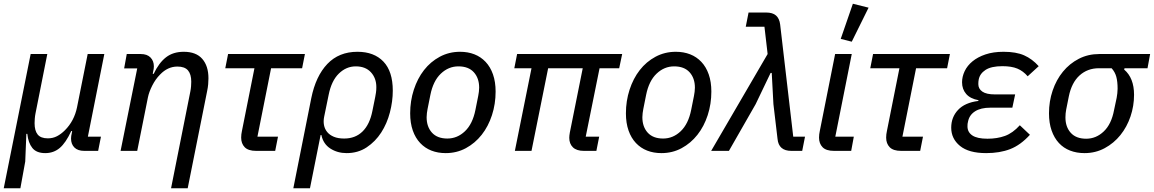

<svg xmlns="http://www.w3.org/2000/svg" viewBox="-27 -807 6172 1027"><path d="M-7 200 137 -518H226L163 -201Q160 -186 159 -171.5Q158 -157 158 -148Q158 -108 174.5 -87.5Q191 -67 229 -67Q256 -67 278 -78.5Q300 -90 320 -110Q370 -160 385 -233L442 -518H531L443 -76H513L498 0H424Q389 0 371 -18Q353 -36 353 -66Q353 -79 357 -95L359 -106H354Q325 -43 292.5 -15.5Q260 12 215 12Q168 12 146 -15.5Q124 -43 119 -91H114L108 57L82 200Z M618 0 707 -441H637L651 -518H726Q760 -518 778 -499.5Q796 -481 796 -452Q796 -439 792 -423L790 -412H795Q823 -471 861 -500.5Q899 -530 956 -530Q1022 -530 1055 -492Q1088 -454 1088 -388Q1088 -373 1086.5 -356Q1085 -339 1081 -320L977 200H888L991 -317Q994 -332 995 -346Q996 -360 996 -370Q996 -410 978.5 -430.5Q961 -451 922 -451Q870 -451 829 -408Q805 -384 787.5 -349.5Q770 -315 764 -285L707 0Z M1343 0Q1301 0 1282 -19.5Q1263 -39 1263 -71Q1263 -79 1264 -88.5Q1265 -98 1267 -106L1334 -442H1178L1193 -518H1604L1589 -442H1423L1350 -76H1460L1445 0Z M1638 -282Q1662 -400 1724 -465Q1786 -530 1885 -530Q1974 -530 2024 -477.5Q2074 -425 2074 -322Q2074 -265 2058.5 -205.5Q2043 -146 2012 -98Q1981 -50 1934.5 -19Q1888 12 1827 12Q1778 12 1740 -12.5Q1702 -37 1692 -85H1688L1631 200H1542ZM1814 -66Q1874 -66 1912.5 -104Q1951 -142 1965 -214L1980 -288Q1982 -299 1984 -311.5Q1986 -324 1986 -341Q1986 -389 1957 -420.5Q1928 -452 1876 -452Q1825 -452 1785.5 -413.5Q1746 -375 1731 -300L1707 -183Q1702 -159 1706 -138Q1710 -117 1723 -101Q1736 -85 1758.5 -75.5Q1781 -66 1814 -66Z M2357 12Q2315 12 2280.5 -1.5Q2246 -15 2220.5 -42Q2195 -69 2181 -109Q2167 -149 2167 -201Q2167 -267 2186.5 -327Q2206 -387 2241 -432Q2276 -477 2325.5 -503.5Q2375 -530 2434 -530Q2476 -530 2510.5 -516.5Q2545 -503 2570.5 -476Q2596 -449 2610 -409Q2624 -369 2624 -317Q2624 -251 2604.5 -191Q2585 -131 2549.5 -86Q2514 -41 2465 -14.5Q2416 12 2357 12ZM2366 -66Q2419 -66 2460 -105Q2501 -144 2516 -219L2531 -294Q2533 -305 2534.5 -316Q2536 -327 2536 -338Q2536 -389 2507.5 -420.5Q2479 -452 2425 -452Q2372 -452 2331 -413Q2290 -374 2275 -299L2260 -224Q2258 -213 2256.5 -202Q2255 -191 2255 -180Q2255 -129 2283.5 -97.5Q2312 -66 2366 -66Z M3096 0Q3057 0 3037.5 -19Q3018 -38 3018 -70Q3018 -81 3021 -98L3090 -442H2905L2816 0H2727L2816 -442H2724L2739 -518H3301L3285 -442H3180L3106 -76H3178L3163 0Z M3511 12Q3469 12 3434.5 -1.5Q3400 -15 3374.5 -42Q3349 -69 3335 -109Q3321 -149 3321 -201Q3321 -267 3340.5 -327Q3360 -387 3395 -432Q3430 -477 3479.5 -503.5Q3529 -530 3588 -530Q3630 -530 3664.5 -516.5Q3699 -503 3724.5 -476Q3750 -449 3764 -409Q3778 -369 3778 -317Q3778 -251 3758.5 -191Q3739 -131 3703.5 -86Q3668 -41 3619 -14.5Q3570 12 3511 12ZM3520 -66Q3573 -66 3614 -105Q3655 -144 3670 -219L3685 -294Q3687 -305 3688.5 -316Q3690 -327 3690 -338Q3690 -389 3661.5 -420.5Q3633 -452 3579 -452Q3526 -452 3485 -413Q3444 -374 3429 -299L3414 -224Q3412 -213 3410.5 -202Q3409 -191 3409 -180Q3409 -129 3437.5 -97.5Q3466 -66 3520 -66Z M4062 -664H3962L3977 -740H4071Q4106 -740 4124 -724Q4142 -708 4146 -676L4216 -76H4279L4264 0H4206Q4138 0 4132 -64L4110 -250L4101 -417H4095L4015 -250L3872 0H3777L4079 -518Z M4526 0H4434Q4392 0 4373 -19.5Q4354 -39 4354 -71Q4354 -79 4355 -88.5Q4356 -98 4358 -106L4440 -518H4529L4441 -76H4540ZM4529 -584 4470 -599 4535 -787 4619 -766Z M4793 0Q4751 0 4732 -19.5Q4713 -39 4713 -71Q4713 -79 4714 -88.5Q4715 -98 4717 -106L4784 -442H4628L4643 -518H5054L5039 -442H4873L4800 -76H4910L4895 0Z M5482 -86Q5432 -31 5376.5 -9.5Q5321 12 5248 12Q5155 12 5108 -26.5Q5061 -65 5061 -124Q5061 -180 5097.5 -219Q5134 -258 5206 -267L5207 -271Q5163 -279 5141 -304.5Q5119 -330 5119 -367Q5119 -397 5133 -426.5Q5147 -456 5175 -479Q5203 -502 5244.5 -516Q5286 -530 5341 -530Q5408 -530 5451 -511Q5494 -492 5529 -453L5470 -399Q5446 -427 5415 -440Q5384 -453 5335 -453Q5275 -453 5244.5 -433Q5214 -413 5208 -381Q5207 -376 5206.5 -370.5Q5206 -365 5206 -357Q5206 -332 5227.5 -317Q5249 -302 5295 -302H5403L5388 -231H5270Q5219 -231 5188.5 -211.5Q5158 -192 5151 -157Q5149 -150 5148.5 -144.5Q5148 -139 5148 -131Q5148 -100 5174 -82.5Q5200 -65 5255 -65Q5307 -65 5348.5 -80Q5390 -95 5428 -137Z M5988 -442 5986 -435Q6039 -390 6039 -300Q6039 -240 6020 -184Q6001 -128 5966 -84.5Q5931 -41 5882 -14.5Q5833 12 5774 12Q5732 12 5697 -1.5Q5662 -15 5637 -42Q5612 -69 5598 -109Q5584 -149 5584 -201Q5584 -265 5603.5 -322.5Q5623 -380 5658.5 -423.5Q5694 -467 5743.5 -492.5Q5793 -518 5853 -518H6125L6111 -442ZM5851 -442Q5790 -442 5747.5 -403.5Q5705 -365 5690 -291L5676 -221Q5674 -211 5673 -200.5Q5672 -190 5672 -179Q5672 -128 5700.5 -96.5Q5729 -65 5783 -65Q5836 -65 5877 -104Q5918 -143 5932 -218L5946 -284Q5948 -296 5949.5 -308Q5951 -320 5951 -332Q5951 -371 5944 -396.5Q5937 -422 5919 -442Z"/></svg>

Font: IBM Plex Sans Text
Style: Italic
Weight: 450
Italic angle: -11°
Designer: Mike Abbink, Paul van der Laan, Pieter van Rosmalen
Foundry: Bold Monday
Version: Version 3.005